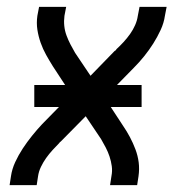

<svg xmlns="http://www.w3.org/2000/svg" viewBox="-20 -540 540 560"><path d="M8 0 12 -26Q15 -47 24.5 -67.5Q34 -88 46.5 -107Q59 -126 73.5 -144Q88 -162 103 -178L152 -228H80V-292H170L134 -347Q124 -363 114.5 -380Q105 -397 98.5 -415.5Q92 -434 89 -453.5Q86 -473 89 -494L94 -520H173L168 -494Q166 -479 167.5 -464.5Q169 -450 174 -436.5Q179 -423 185.5 -410.5Q192 -398 199 -386L244 -319L314 -391Q316 -392 317 -393Q318 -394 319 -395V-396Q330 -406 340.5 -417.5Q351 -429 359.5 -441Q368 -453 374 -466.5Q380 -480 382 -494L387 -520H466L461 -494Q458 -473 448.5 -452.5Q439 -432 427 -413Q415 -394 400.5 -376Q386 -358 370 -342L321 -292H393V-228H303L339 -173Q350 -157 359 -140Q368 -123 375 -104.5Q382 -86 384.5 -66.5Q387 -47 384 -26L380 0H301L305 -26Q308 -41 306 -55.5Q304 -70 299.5 -83.5Q295 -97 288.5 -109.5Q282 -122 275 -134L230 -201L159 -129Q158 -128 157 -127Q156 -126 154 -125V-124Q144 -114 133.5 -102.5Q123 -91 114.5 -79Q106 -67 99.5 -53.5Q93 -40 91 -26L87 0Z"/></svg>

Font: Iosevka Curly
Style: Italic
Weight: 400
Italic angle: -9°
Monospace: yes
Designer: Belleve Invis
Foundry: Belleve Invis
Version: Version 22.1.2; ttfautohint (v1.8.4)